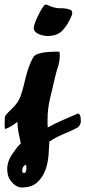

<svg xmlns="http://www.w3.org/2000/svg" viewBox="-30 -681 377 848"><path d="M232 -453Q233 -448 233.5 -444Q234 -440 234 -435Q234 -410 226 -386Q218 -362 213 -339Q202 -292 191 -246Q180 -200 180 -152V-135L181 -118Q211 -135 247 -150.5Q283 -166 315 -180Q324 -176 325.5 -165.5Q327 -155 327 -144Q327 -138 323 -130Q319 -122 314 -119Q301 -111 285.5 -104Q270 -97 253 -90Q236 -83 219.5 -74.5Q203 -66 188 -55Q187 -31 184.5 3.5Q182 38 170.5 70Q159 102 134.5 124.5Q110 147 66 147Q46 147 28 129.5Q10 112 5 92Q-6 45 22 3Q30 -8 37.5 -19.5Q45 -31 62 -48Q56 -73 51.5 -97Q47 -121 47 -143Q36 -134 21.5 -125Q7 -116 -7 -111Q-10 -117 -9.5 -133Q-9 -149 -9 -158Q-9 -168 -1 -177Q7 -186 18.5 -196.5Q30 -207 41.5 -221.5Q53 -236 61 -257Q69 -279 74 -300.5Q79 -322 84.5 -343Q90 -364 97.5 -385.5Q105 -407 117 -428Q123 -438 137.5 -443Q152 -448 169.5 -450Q187 -452 204 -452.5Q221 -453 232 -453ZM169 -661Q178 -661 186 -656.5Q194 -652 202 -650Q221 -644 241 -644.5Q261 -645 280 -638Q289 -635 289 -623Q289 -619 287 -613Q272 -576 248.5 -549Q225 -522 180 -522Q172 -522 162 -524Q152 -526 142 -530Q132 -534 125.5 -541Q119 -548 119 -557Q119 -565 124.5 -580Q130 -595 138 -611.5Q146 -628 154.5 -642Q163 -656 169 -661ZM68 75Q69 83 77 83Q81 83 83.5 78Q86 73 86.5 67Q87 61 86.5 55Q86 49 85 46Q74 51 70.5 60Q67 69 68 75Z"/></svg>

Font: Praegefest
Style: Regular
Weight: 600
Designer: Peter Wiegel nach alter Vorlage
Foundry: Peter Wiegel
Version: Version 1.000